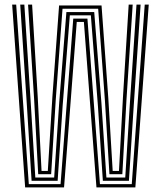

<svg xmlns="http://www.w3.org/2000/svg" viewBox="-20 -820 704 840"><path d="M90 0 33.2 -800H50.8L106 -14.5H245L300.5 -738.5H362.5L417.2 -14.5H556.5L613.2 -800H630.8L572.2 0H402L347 -724H315.8L260.2 0ZM118.2 -29 97.2 -365.5 68.5 -800H86.5L114 -377.8L134.5 -43.2H217L239.2 -373L270.5 -767.2H392.2L423.8 -368.5L445.5 -43.2H528L548.5 -372L577.2 -800H595.2L565.2 -359.8L544 -29H430L408.5 -355.5L377.5 -752.8H285.5L254.2 -359.2L232.2 -29ZM147.2 -57.8 129.2 -387.2 102.8 -800H120.5L145 -396.5L161.8 -72.2H189.2L209.2 -396L238.5 -796.2H424.2L453.8 -391L473 -72.2H500.5L517.8 -392L543 -800H560.5L533.2 -382L515.2 -57.8H458.8L439 -380L409.5 -781.8H253.5L224 -384.5L203.8 -57.8Z"/></svg>

Font: Big Shoulders Inline Text Thin Medium
Style: Regular
Weight: 500
Version: Version 2.002